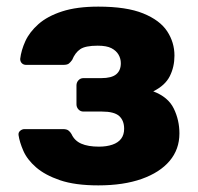

<svg xmlns="http://www.w3.org/2000/svg" viewBox="-20 -550 598 580"><path d="M277 10Q207 10 161.5 -5.5Q116 -21 89 -44.5Q62 -68 50.5 -94.5Q39 -121 36 -142Q35 -150 41 -155Q47 -160 54 -160H170Q181 -160 186.5 -156Q192 -152 196 -145Q205 -125 225.5 -116Q246 -107 279 -107Q302 -107 319.5 -113Q337 -119 346 -131Q355 -143 355 -161Q355 -186 340 -199.5Q325 -213 288 -213H232Q223 -213 217 -219.5Q211 -226 211 -235V-292Q211 -301 217 -307.5Q223 -314 232 -314H286Q317 -314 331 -325.5Q345 -337 345 -359Q345 -373 338 -385Q331 -397 316.5 -404.5Q302 -412 275 -412Q238 -412 222.5 -401.5Q207 -391 198 -369Q193 -362 188 -358Q183 -354 171 -354H59Q51 -354 46 -359Q41 -364 41 -372Q44 -398 56.5 -425.5Q69 -453 96 -477Q123 -501 167.5 -515.5Q212 -530 277 -530Q362 -530 412.5 -509.5Q463 -489 485 -455.5Q507 -422 507 -382Q507 -348 493 -320Q479 -292 443 -274Q488 -257 505 -222Q522 -187 522 -147Q522 -99 492.5 -64Q463 -29 408 -9.5Q353 10 277 10Z"/></svg>

Font: DVN-Rubik
Style: Bold
Weight: 700
Designer: Hubert and Fischer
Foundry: Hubert & Fischer
Version: Version 2.102